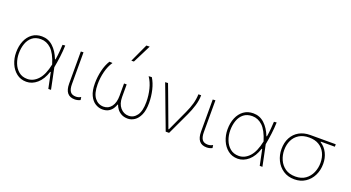

<svg xmlns="http://www.w3.org/2000/svg" viewBox="-53 -1417 3743 2049"><g transform="rotate(20 1818.0 -392.5)"><path d="M269.5 9Q205 9 158.5 -27.5Q112 -64 87 -123Q62 -182 62 -249Q62 -322.5 86.2 -380.2Q110.5 -438 155.8 -471Q201 -504 264.5 -504Q337.5 -504 391.2 -454.5Q445 -405 477 -322H483Q491 -369.5 494.5 -412.8Q498 -456 500 -494L530 -497Q528 -434 519.8 -368.5Q511.5 -303 499.5 -239Q512 -179 524.5 -119.5Q536.5 -60 549 0H518.5Q509 -45 500 -89.5Q491 -134 481.5 -178.5H475.5Q446 -86.5 390.5 -38.8Q335 9 269.5 9ZM269.5 -23Q337.5 -23 390.5 -80.5Q443.5 -138 468 -259Q432 -375.5 380.5 -423.8Q329 -472 264.5 -472Q205 -472 167 -441.8Q129 -411.5 111 -361Q93 -310.5 93 -249Q93 -192 112.8 -140.2Q132.5 -88.5 171.8 -55.8Q211 -23 269.5 -23Z M819.5 9Q708 9 708 -130V-494L738 -495.5V-135Q738 -78.5 757.2 -50.8Q776.5 -23 822.5 -23Q851 -23 878 -39L883 -6Q854 9 819.5 9Z M1133.5 8.5Q1092 8.5 1053.2 -15.2Q1014.5 -39 989.8 -90.8Q965 -142.5 965 -226.5Q965 -299.5 982 -371.5Q999 -443.5 1032 -496L1067.5 -494Q1032 -442.5 1014 -371.8Q996 -301 996 -226.5Q996 -123.5 1035 -73.5Q1074 -23.5 1136 -23.5Q1191 -23.5 1224.5 -68.2Q1258 -113 1258 -191.5V-331H1288V-188.5Q1288 -111.5 1326 -67.5Q1364 -23.5 1420 -23.5Q1477 -23.5 1513.2 -73.2Q1549.5 -123 1549.5 -226.5Q1549.5 -301 1531.5 -371.8Q1513.5 -442.5 1478 -494L1513.5 -496Q1546.5 -443.5 1563.5 -371.5Q1580.5 -299.5 1580.5 -226.5Q1580.5 -142.5 1557 -90.8Q1533.5 -39 1497.2 -15.2Q1461 8.5 1422.5 8.5Q1378.5 8.5 1348.2 -8.5Q1318 -25.5 1300.2 -50Q1282.5 -74.5 1275.5 -96.5H1270.5Q1264 -74.5 1248.2 -50Q1232.5 -25.5 1204.8 -8.5Q1177 8.5 1133.5 8.5ZM1248 -586Q1272 -638 1296 -690Q1320 -742 1343.5 -793L1381 -794Q1355 -742 1329.2 -690.5Q1303.5 -639 1277 -587Z M1851.5 0Q1834 -47 1816 -94.8Q1798 -142.5 1781 -187L1748 -275Q1728 -328.5 1707 -384.5Q1686 -440.5 1665.5 -494L1697.5 -496Q1716.5 -445.5 1739.5 -384.5Q1762 -323 1786 -259.5Q1809.5 -196 1831.5 -137L1869.5 -35H1875L1984 -271.5Q2012 -332 2026.8 -385.2Q2041.5 -438.5 2043.5 -494H2074.5Q2074 -435 2055.5 -374.2Q2037 -313.5 2010.5 -257Q1980.5 -193 1950.5 -129Q1920.5 -64.5 1890 0Z M2317.5 9Q2206 9 2206 -130V-494L2236 -495.5V-135Q2236 -78.5 2255.2 -50.8Q2274.5 -23 2320.5 -23Q2349 -23 2376 -39L2381 -6Q2352 9 2317.5 9Z M2670.5 9Q2606 9 2559.5 -27.5Q2513 -64 2488 -123Q2463 -182 2463 -249Q2463 -322.5 2487.2 -380.2Q2511.5 -438 2556.8 -471Q2602 -504 2665.5 -504Q2738.5 -504 2792.2 -454.5Q2846 -405 2878 -322H2884Q2892 -369.5 2895.5 -412.8Q2899 -456 2901 -494L2931 -497Q2929 -434 2920.8 -368.5Q2912.5 -303 2900.5 -239Q2913 -179 2925.5 -119.5Q2937.5 -60 2950 0H2919.5Q2910 -45 2901 -89.5Q2892 -134 2882.5 -178.5H2876.5Q2847 -86.5 2791.5 -38.8Q2736 9 2670.5 9ZM2670.5 -23Q2738.5 -23 2791.5 -80.5Q2844.5 -138 2869 -259Q2833 -375.5 2781.5 -423.8Q2730 -472 2665.5 -472Q2606 -472 2568 -441.8Q2530 -411.5 2512 -361Q2494 -310.5 2494 -249Q2494 -192 2513.8 -140.2Q2533.5 -88.5 2572.8 -55.8Q2612 -23 2670.5 -23Z M3314 9Q3240 9 3186.8 -26.8Q3133.5 -62.5 3104.8 -121.5Q3076 -180.5 3076 -249Q3076 -323.5 3105.5 -378.5Q3135 -433.5 3188.5 -463.8Q3242 -494 3314 -494H3603V-466H3443.5V-460Q3494 -428.5 3521.5 -373.2Q3549 -318 3549 -251Q3549 -178.5 3519.8 -119.5Q3490.5 -60.5 3437.5 -25.8Q3384.5 9 3314 9ZM3314 -23Q3382.5 -23 3427.8 -55.8Q3473 -88.5 3495.5 -140.5Q3518 -192.5 3518 -251Q3518 -313 3494.5 -361.2Q3471 -409.5 3425.5 -437.2Q3380 -465 3314 -465Q3246.5 -465 3200.2 -436.8Q3154 -408.5 3130.5 -359.8Q3107 -311 3107 -249Q3107 -191 3129.8 -139.2Q3152.5 -87.5 3198.5 -55.2Q3244.5 -23 3314 -23Z"/></g></svg>

Font: Heraclito Thin
Style: Regular
Weight: 100
Designer: Kostas Bartsokas (font) & Cristiano Sobral (main changes)
Foundry: Kostas Bartsokas (font) & Cristiano Sobral (main changes)
Version: Version 1.00;July 8, 2020;FontCreator 13.0.0.2655 64-bit